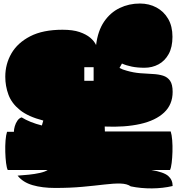

<svg xmlns="http://www.w3.org/2000/svg" viewBox="-20 -895 1011 1091"><path d="M723 164Q702 149 664.5 148Q627 147 573 153.5Q519 160 449 166.5Q379 173 293 173Q220 173 165 157Q110 141 80 103Q111 101 144.5 97.5Q178 94 207 87.5Q236 81 251 71H24Q18 59 14.5 31Q11 3 10 -31.5Q9 -66 11.5 -97Q14 -128 20 -146H59Q59 -160 64 -177.5Q69 -195 79 -209.5Q89 -224 103 -228Q150 -199 218 -182L226 -210Q140 -232 93 -270Q46 -308 28 -357Q10 -406 10 -459Q10 -531 45 -591.5Q80 -652 152 -689Q224 -726 335 -726Q394 -726 432 -713Q470 -700 493 -680.5Q516 -661 526 -639Q536 -720 571.5 -772Q607 -824 660 -849.5Q713 -875 775 -875Q827 -875 869 -852.5Q911 -830 935.5 -788Q960 -746 960 -686Q960 -627 938.5 -588Q917 -549 881 -529.5Q845 -510 801 -510Q761 -510 729 -516.5Q697 -523 673 -534L659 -509Q677 -499 701 -493Q739 -482 777 -479Q815 -476 848 -474.5Q881 -473 906.5 -465Q932 -457 946.5 -436Q961 -415 961 -373Q961 -301 912.5 -255.5Q864 -210 777 -190.5Q690 -171 575 -176L576 -148H950Q956 -130 958.5 -98.5Q961 -67 960 -32.5Q959 2 955.5 30.5Q952 59 946 71H840Q911 83 936 105Q961 127 961 162Q906 175 843.5 175.5Q781 176 723 164ZM459 -436H512V-513H459Z"/></svg>

Font: Oi
Style: Regular
Weight: 400
Designer: Kostas Bartsokas, Mohamad Dakak
Foundry: Foundry5
Version: Version 4.000